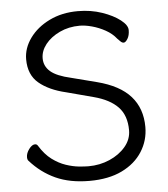

<svg xmlns="http://www.w3.org/2000/svg" viewBox="-52 -760 722 825"><g transform="rotate(-5 308.5 -347.5)"><path d="M234 -370Q161 -387 118 -423Q75 -459 75 -526Q75 -574 106 -617Q137 -660 191 -686.5Q245 -713 314 -713Q370 -713 418 -696.5Q466 -680 495.5 -657Q525 -634 525 -613Q525 -590 516 -575.5Q507 -561 499 -561Q492 -561 485 -568Q478 -575 473 -580Q455 -603 427 -618.5Q399 -634 369.5 -642Q340 -650 317 -650Q269 -650 230 -631.5Q191 -613 168.5 -584.5Q146 -556 146 -524Q146 -490 172.5 -467Q199 -444 261 -430L370 -402Q467 -377 513.5 -324.5Q560 -272 560 -192Q560 -134 529.5 -86Q499 -38 441.5 -10Q384 18 301 18Q217 18 155.5 -10Q94 -38 47 -91Q42 -96 42 -107Q42 -124 55 -141.5Q68 -159 81 -159Q89 -159 93 -152Q117 -113 146 -91.5Q175 -70 205 -60Q235 -50 260.5 -47.5Q286 -45 302 -45Q351 -45 393.5 -63.5Q436 -82 462.5 -113.5Q489 -145 489 -184Q489 -248 454 -284.5Q419 -321 351 -339Z"/></g></svg>

Font: Klee One SemiBold
Style: Regular
Weight: 600
Designer: Fontworks Inc.
Foundry: Fontworks Inc.
Version: Version 1.00;January 12, 2022;FontCreator 13.0.0.2683 64-bit